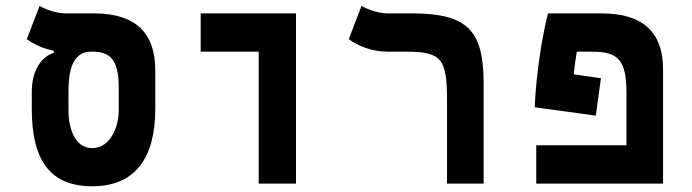

<svg xmlns="http://www.w3.org/2000/svg" viewBox="-20 -632 2384 661"><path d="M297.9 9.3C447.8 9.3 514.6 -91.3 514.6 -257.3V-390.1C514.6 -519 446.3 -585.9 304.2 -585.9H206.5C170.9 -585.9 130.9 -602.5 116.2 -611.8L72.3 -497.1C96.2 -480 127.9 -464.4 165 -457.5V-450.2C121.1 -435.5 89.4 -388.7 89.4 -315.4V-257.3C89.4 -84 149.4 9.3 297.9 9.3ZM297.9 -122.1C234.4 -122.1 215.8 -196.8 215.8 -250V-315.4C215.8 -367.7 220.7 -454.1 293 -454.1H297.9C356.4 -454.1 388.7 -429.7 388.7 -332V-250C388.7 -196.8 360.4 -122.1 297.9 -122.1Z M870.6 0H999V-585.9H670.9V-454.1H870.6Z M1645 -345.2C1645 -526.9 1589.8 -585.9 1398.4 -585.9H1314.9C1279.3 -585.9 1239.3 -602.5 1224.6 -611.8L1180.7 -497.1C1212.9 -473.6 1260.3 -454.1 1315.4 -454.1H1380.4C1502.4 -454.1 1519 -426.8 1519 -285.2V0H1645Z M2048.8 -362.8 1955.1 -376C1958 -403.3 1961.4 -429.2 1965.8 -454.1H2018.6C2107.9 -454.1 2136.7 -426.3 2136.7 -311.5V-131.8H1826.2V0H2262.7V-395C2262.7 -521 2192.4 -585.9 2052.2 -585.9H1866.7C1849.1 -520.5 1825.7 -382.8 1820.8 -262.7L2031.2 -233.9Z"/></svg>

Font: Cascadia Code
Style: Bold
Weight: 700
Monospace: yes
Designer: Aaron Bell
Foundry: Saja Typeworks
Version: Version 2404.023